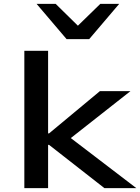

<svg xmlns="http://www.w3.org/2000/svg" viewBox="-20 -966 720 986"><path d="M105 0V-705H227V-281H232L493 -498H650L317 -236L320 -275L680 0H516L232 -222H227V0ZM322 -765 168 -946H266L380 -834L495 -946H592L438 -765Z"/></svg>

Font: Nunito Sans 7pt Expanded SemiBold
Style: Regular
Weight: 600
Width: 7
Designer: Vernon Adams
Foundry: Vernon Adams
Version: Version 3.101;gftools[0.9.27]